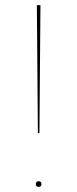

<svg xmlns="http://www.w3.org/2000/svg" viewBox="-20 -720 302 750"><path d="M124 -700H138L134 -200H128ZM120 -1Q120 -12 131 -12Q142 -12 142 -1Q142 10 131 10Q120 10 120 -1Z"/></svg>

Font: Jost* Hairline
Style: Regular
Weight: 100
Version: Version 3.7